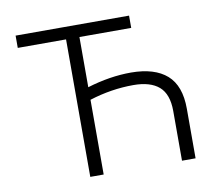

<svg xmlns="http://www.w3.org/2000/svg" viewBox="-79 -823 1058 918"><g transform="rotate(-10 449.5 -363.5)"><path d="M603.5 -727.1V-667.5H352.1V-423.8Q462.4 -457.5 565.4 -457.5Q679.7 -457 739 -404.8Q798.3 -352.5 798.3 -241.2V0H732.4V-241.2Q732.4 -323.2 690.2 -359.9Q647.9 -396.5 565.9 -396.5Q458.5 -396.5 352.1 -362.8V0H287.1V-667.5H52.7V-727.1Z"/></g></svg>

Font: Interop Light
Style: Regular
Weight: 300
Designer: Rasmus Andersson, Google, Jang Haemin
Foundry: jhaemin
Version: Version 1.007